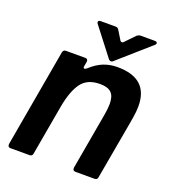

<svg xmlns="http://www.w3.org/2000/svg" viewBox="-138 -869 881 975"><g transform="rotate(20 302.5 -381.5)"><path d="M149 -14Q147 0 132 0H29Q21 0 17.5 -5Q14 -10 15 -18L108 -547Q111 -561 125 -561H228Q245 -561 243 -544L239 -522L238 -516Q238 -508 244 -508Q249 -508 256 -514Q291 -546 325.5 -559.5Q360 -573 400 -573Q567 -573 567 -422Q567 -394 561.5 -361.5Q556 -329 555 -323L500 -14Q498 0 483 0H381Q364 0 366 -18L420 -325Q426 -360 426 -383Q426 -425 407 -443.5Q388 -462 346 -462Q278 -462 245.5 -418Q213 -374 197 -286ZM342 -599 230 -744Q226 -748 226 -754Q226 -758 229.5 -760.5Q233 -763 239 -763H320Q332 -763 338 -752L365 -708Q369 -699 377 -699Q382 -699 387 -705L435 -755Q445 -763 455 -763H531Q538 -763 541.5 -760.5Q545 -758 545 -754Q545 -749 539 -744L372 -597Q365 -589 357 -589Q349 -589 342 -599Z"/></g></svg>

Font: Open Sauce Two
Style: Bold Italic
Weight: 700
Italic angle: -10°
Designer: Alfredo Marco Pradil
Foundry: Creative Sauce Fz LLC
Version: Version 1.477